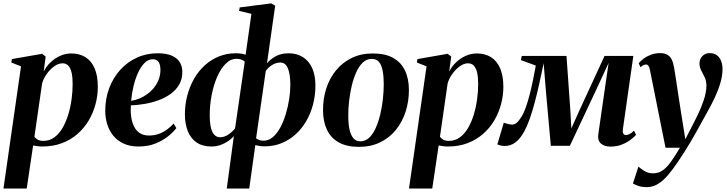

<svg xmlns="http://www.w3.org/2000/svg" viewBox="-31 -836 4202 1110"><path d="M-11 254 90.5 -452.5 34.5 -474.5 38 -494.5 212.5 -525 233 -509 221.5 -422Q236 -451.5 260.8 -475.2Q285.5 -499 316.5 -513Q347.5 -527 381.5 -527Q428 -527 462.5 -505.8Q497 -484.5 515.8 -441.5Q534.5 -398.5 534.5 -334.5Q534.5 -283 521 -232.8Q507.5 -182.5 481.2 -138.5Q455 -94.5 416 -60.8Q377 -27 326.2 -8Q275.5 11 213 11Q200.5 11 187 9.2Q173.5 7.5 160.5 5L123.5 254ZM168 -45.5Q175 -35 187.8 -28.2Q200.5 -21.5 220 -21.5Q255.5 -21.5 283 -41.8Q310.5 -62 330.5 -96.2Q350.5 -130.5 363.5 -173.2Q376.5 -216 382.8 -262Q389 -308 389 -350.5Q389 -389 383 -415.5Q377 -442 364.2 -456Q351.5 -470 330 -470Q306.5 -470 282.2 -452.5Q258 -435 239.2 -408.5Q220.5 -382 212.5 -354.5Z M988.5 -95.5Q973.5 -75 943.2 -50Q913 -25 869.5 -7Q826 11 770.5 11Q720.5 11 684 -5.8Q647.5 -22.5 623.8 -51.8Q600 -81 588.8 -118Q577.5 -155 577.5 -195Q577.5 -265 600 -325.5Q622.5 -386 663.5 -431.5Q704.5 -477 759.8 -502.5Q815 -528 880.5 -528Q930.5 -528 962 -514.2Q993.5 -500.5 1008.2 -476.5Q1023 -452.5 1023 -421.5Q1023.5 -378 1004.2 -345.8Q985 -313.5 953 -291.2Q921 -269 882 -255.2Q843 -241.5 802 -234.8Q761 -228 725.5 -227Q723 -192 727.5 -160.5Q732 -129 744 -104.8Q756 -80.5 777.2 -66.5Q798.5 -52.5 830 -52.5Q861 -52.5 887.2 -62Q913.5 -71.5 935 -87.5Q956.5 -103.5 973 -121.5ZM852.5 -493.5Q825.5 -493.5 804 -471.5Q782.5 -449.5 766.5 -414Q750.5 -378.5 740.5 -336.2Q730.5 -294 727 -253Q751 -256.5 775.2 -266.5Q799.5 -276.5 821.5 -292.8Q843.5 -309 860.2 -330.2Q877 -351.5 886.8 -377.2Q896.5 -403 896.5 -432.5Q896 -465.5 884.5 -479.5Q873 -493.5 852.5 -493.5Z M1280 254 1321 -49Q1308 -34 1288 -20.2Q1268 -6.5 1243.8 2.2Q1219.5 11 1192 11Q1139 11 1105 -12.8Q1071 -36.5 1054.5 -78.5Q1038 -120.5 1038 -175Q1038 -232 1052 -284.8Q1066 -337.5 1091.8 -382Q1117.5 -426.5 1154 -459.2Q1190.5 -492 1235.2 -510Q1280 -528 1332 -528Q1349 -528 1363 -526Q1377 -524 1389 -519.5L1422.5 -756L1351 -773L1355 -793L1536 -816.5L1560 -803.5L1512.5 -470Q1532 -494 1563.5 -511Q1595 -528 1636.5 -528Q1684.5 -528 1719.5 -506.2Q1754.5 -484.5 1773.5 -442.8Q1792.5 -401 1792.5 -341.5Q1792.5 -284.5 1778.8 -232.2Q1765 -180 1739.5 -136Q1714 -92 1677.8 -59.2Q1641.5 -26.5 1596.5 -8.2Q1551.5 10 1499 10Q1484.5 10 1470.5 8Q1456.5 6 1445 3L1410 254ZM1328 -94 1384 -480Q1375 -487.5 1363.5 -491.8Q1352 -496 1336 -496Q1302 -496 1273.5 -467.5Q1245 -439 1224.5 -391.8Q1204 -344.5 1192.8 -287Q1181.5 -229.5 1181.5 -171Q1181.5 -126 1188.5 -97.5Q1195.5 -69 1209 -55.8Q1222.5 -42.5 1241 -42.5Q1267 -42.5 1290.2 -58.8Q1313.5 -75 1328 -94ZM1505.5 -426 1449.5 -36.5Q1458.5 -29.5 1469.5 -26Q1480.5 -22.5 1492.5 -22.5Q1521.5 -22.5 1545.8 -42.8Q1570 -63 1588.8 -97.5Q1607.5 -132 1620.5 -174.2Q1633.5 -216.5 1640.5 -261Q1647.5 -305.5 1647.5 -345.5Q1647.5 -406.5 1633.5 -440.5Q1619.5 -474.5 1590 -474.5Q1566 -474.5 1543.5 -461Q1521 -447.5 1505.5 -426Z M2124.5 -527Q2196 -527 2242 -501.2Q2288 -475.5 2310.5 -428Q2333 -380.5 2333 -314.5Q2333 -249.5 2314 -190.5Q2295 -131.5 2258.2 -85.8Q2221.5 -40 2167.5 -13.5Q2113.5 13 2044 13Q1973 13 1927 -13Q1881 -39 1858.8 -86.8Q1836.5 -134.5 1836.5 -198Q1836 -265 1855.2 -324.5Q1874.5 -384 1911.8 -429.5Q1949 -475 2002.5 -501Q2056 -527 2124.5 -527ZM2117.5 -495.5Q2088.5 -495.5 2066.2 -474.2Q2044 -453 2028.2 -417.5Q2012.5 -382 2002.2 -338.8Q1992 -295.5 1987 -250Q1982 -204.5 1982.5 -165Q1982.5 -121 1989.5 -88.2Q1996.5 -55.5 2011.8 -37.2Q2027 -19 2052.5 -19Q2081.5 -19 2103.8 -40.2Q2126 -61.5 2141.8 -97.2Q2157.5 -133 2167.8 -176.5Q2178 -220 2182.8 -265Q2187.5 -310 2187.5 -350Q2187.5 -393 2181.5 -425.8Q2175.5 -458.5 2160.8 -477Q2146 -495.5 2117.5 -495.5Z M2333.5 254 2435 -452.5 2379 -474.5 2382.5 -494.5 2557 -525 2577.5 -509 2566 -422Q2580.5 -451.5 2605.2 -475.2Q2630 -499 2661 -513Q2692 -527 2726 -527Q2772.5 -527 2807 -505.8Q2841.5 -484.5 2860.2 -441.5Q2879 -398.5 2879 -334.5Q2879 -283 2865.5 -232.8Q2852 -182.5 2825.8 -138.5Q2799.5 -94.5 2760.5 -60.8Q2721.5 -27 2670.8 -8Q2620 11 2557.5 11Q2545 11 2531.5 9.2Q2518 7.5 2505 5L2468 254ZM2512.5 -45.5Q2519.5 -35 2532.2 -28.2Q2545 -21.5 2564.5 -21.5Q2600 -21.5 2627.5 -41.8Q2655 -62 2675 -96.2Q2695 -130.5 2708 -173.2Q2721 -216 2727.2 -262Q2733.5 -308 2733.5 -350.5Q2733.5 -389 2727.5 -415.5Q2721.5 -442 2708.8 -456Q2696 -470 2674.5 -470Q2651 -470 2626.8 -452.5Q2602.5 -435 2583.8 -408.5Q2565 -382 2557 -354.5Z M3497.5 11.5Q3462 11.5 3442.2 -7Q3422.5 -25.5 3428 -60.5L3462 -296L3487.5 -472L3413 -311L3263.5 7H3153.5L3125 -310L3112 -470.5Q3099 -407 3086 -348.8Q3073 -290.5 3059.2 -239.5Q3045.5 -188.5 3030.8 -147Q3016 -105.5 2999.5 -75.5Q2975.5 -32 2947.8 -12Q2920 8 2887 8Q2878.5 8 2869.8 6.5Q2861 5 2854.2 2.8Q2847.5 0.5 2844.5 -2L2881.5 -126.5Q2886.5 -125 2895 -122.2Q2903.5 -119.5 2913.2 -117.5Q2923 -115.5 2930.5 -115.5Q2936.5 -115.5 2942.8 -118Q2949 -120.5 2955.5 -125.8Q2962 -131 2968.8 -139.5Q2975.5 -148 2982.5 -159Q2996.5 -180 3009 -215.5Q3021.5 -251 3032.2 -293.5Q3043 -336 3051.5 -378.8Q3060 -421.5 3066.5 -457L2980.5 -488.5L2985.5 -512.5H3244L3266.5 -196L3272 -93L3318 -196L3464 -512.5H3630.5L3570 -89Q3568.5 -76.5 3570.5 -69Q3572.5 -61.5 3577.2 -58.2Q3582 -55 3587 -55Q3597 -55 3609.2 -61.2Q3621.5 -67.5 3634.5 -81L3646 -56Q3635 -43.5 3614.2 -27.8Q3593.5 -12 3564 -0.2Q3534.5 11.5 3497.5 11.5Z M3726.5 -431.5Q3723 -449 3717.5 -456Q3712 -463 3704 -463Q3695.5 -463 3688 -459Q3680.5 -455 3671.5 -447.5L3661.5 -470.5Q3673 -484.5 3691.5 -498Q3710 -511.5 3733.8 -520.2Q3757.5 -529 3785 -529Q3812 -529 3828.5 -518.8Q3845 -508.5 3853.8 -488.8Q3862.5 -469 3867 -440Q3872 -409.5 3878 -370.2Q3884 -331 3890.5 -288Q3897 -245 3903.5 -203Q3910 -161 3916 -125L3931 -31L3981.5 -129Q4000.5 -166 4014 -196.8Q4027.5 -227.5 4036.2 -253.2Q4045 -279 4049 -301Q4053 -323 4053 -342.5Q4052.5 -369 4042.8 -389.5Q4033 -410 4023 -428.5Q4013 -447 4013 -469Q4013 -495.5 4030 -512.2Q4047 -529 4071.5 -529Q4098 -529 4114.2 -516Q4130.5 -503 4138.2 -482.5Q4146 -462 4146 -437.5Q4146 -399.5 4134.2 -358.5Q4122.5 -317.5 4102.5 -274.2Q4082.5 -231 4056.5 -185.5Q4041 -157.5 4025.8 -129.8Q4010.5 -102 3995 -74.2Q3979.5 -46.5 3963 -18.5Q3946.5 9.5 3928 39Q3909.5 68.5 3888 100Q3858.5 144 3830.2 177Q3802 210 3772 228Q3742 246 3707.5 246Q3683 246 3663.8 240Q3644.5 234 3628 225L3660 127.5Q3670.5 137 3692.8 151.5Q3715 166 3744 166Q3778 166 3803.2 146.8Q3828.5 127.5 3851.5 94Q3874.5 60.5 3900 18H3816.5Z"/></svg>

Font: Merriweather 120pt
Style: Bold Italic
Weight: 700
Italic angle: -7.8°
Version: Version 2.101